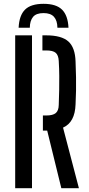

<svg xmlns="http://www.w3.org/2000/svg" viewBox="-20 -985 465 1005"><path d="M208 -965Q274 -965 304.8 -934.5Q335.5 -904 338.5 -840H280.5Q280 -877.5 262.5 -897Q245 -916.5 208 -916.5Q169.5 -916.5 153 -896.5Q136.5 -876.5 136 -840H77.5Q80.5 -904.5 111.2 -934.8Q142 -965 208 -965ZM301 0 227 -301.5H204.5V-380.5H221.5Q257 -380.5 272 -393.2Q287 -406 287.5 -435.5Q289 -478 289.8 -514.5Q290.5 -551 290.2 -587.2Q290 -623.5 287.5 -666Q286 -696 271.5 -708.5Q257 -721 222 -721H202V-800H222Q302 -800 337.8 -768Q373.5 -736 375.5 -662.5Q377.5 -617.5 378 -581Q378.5 -544.5 378 -510.5Q377.5 -476.5 375.5 -439Q372.5 -344.5 310 -317L393 0ZM59.5 0V-800H147.5V0Z"/></svg>

Font: Big Shoulders Stencil Text Thin Medium
Style: Regular
Weight: 500
Version: Version 2.001